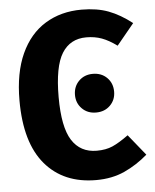

<svg xmlns="http://www.w3.org/2000/svg" viewBox="-52 -754 657 816"><g transform="rotate(-5 276.0 -346.5)"><path d="M540 -634 466 -544Q432 -569 402 -580Q372 -591 336 -591Q267 -591 232 -534.5Q197 -478 197 -348Q197 -220 233 -163.5Q269 -107 339 -107Q378 -107 406.5 -119.5Q435 -132 475 -161L547 -72Q501 -32 447.5 -7.5Q394 17 326 17Q187 17 108.5 -75.5Q30 -168 30 -348Q30 -466 67 -547Q104 -628 171 -669Q238 -710 326 -710Q392 -710 441 -691.5Q490 -673 540 -634ZM434 -351Q434 -316 410.5 -292.5Q387 -269 350 -269Q314 -269 290.5 -292.5Q267 -316 267 -351Q267 -387 290.5 -410.5Q314 -434 350 -434Q387 -434 410.5 -410.5Q434 -387 434 -351Z"/></g></svg>

Font: Fira Sans Condensed
Style: Bold
Weight: 700
Width: 3
Designer: bBox Type GmbH & Carrois Corporate GbR & Edenspiekermann AG
Foundry: bBox Type GmbH & Carrois Corporate GbR & Edenspiekermann AG
Version: Version 4.301